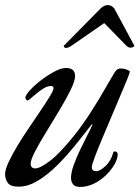

<svg xmlns="http://www.w3.org/2000/svg" viewBox="-26 -722 550 757"><path d="M254 -20Q254 -42 264.5 -71Q275 -100 289.5 -130.5Q304 -161 318 -188Q332 -215 339 -232H336Q319 -211 295 -180Q271 -149 242 -115.5Q213 -82 180.5 -52.5Q148 -23 114.5 -4.5Q81 14 48 14Q14 14 4 -2Q-6 -18 -6 -34Q-6 -53 8 -83Q22 -113 43.5 -148.5Q65 -184 89.5 -220Q114 -256 135.5 -288Q157 -320 171 -343Q185 -366 185 -374Q185 -383 175 -383Q161 -383 145 -373Q129 -363 114 -350Q99 -337 88 -328Q84 -326 83 -326Q79 -326 76.5 -330Q74 -334 74 -338Q75 -347 92 -366Q109 -385 135 -405Q161 -425 188 -439.5Q215 -454 234 -454Q270 -454 270 -422Q270 -403 252.5 -367.5Q235 -332 209 -288.5Q183 -245 156.5 -202Q130 -159 112.5 -125.5Q95 -92 95 -77Q95 -58 113 -58Q132 -58 171.5 -88Q211 -118 269.5 -191.5Q328 -265 402 -396Q414 -416 424.5 -434Q435 -452 448 -452Q461 -452 470 -449Q479 -446 486 -441Q486 -435 474.5 -407Q463 -379 446 -339Q429 -299 410 -254Q391 -209 374 -168.5Q357 -128 346.5 -99.5Q336 -71 336 -63Q336 -47 354 -47Q368 -47 390 -67.5Q412 -88 421 -122Q421 -122 422.5 -123.5Q424 -125 427 -125Q432 -125 435 -121.5Q438 -118 438 -114Q438 -96 425.5 -74Q413 -52 392 -31.5Q371 -11 344.5 2Q318 15 290 15Q269 15 261.5 4Q254 -7 254 -20ZM385 -631 255 -541Q249 -537 243.5 -535Q238 -533 234 -533Q227 -533 225 -541L370 -688Q384 -702 399 -702Q414 -702 425 -688L504 -541Q504 -541 500 -537.5Q496 -534 489 -534Q485 -534 481.5 -535.5Q478 -537 473 -541Z"/></svg>

Font: Sedan
Style: Italic
Weight: 400
Italic angle: -13.8°
Designer: Sebastian Salazar
Foundry: Sebastian Salazar
Version: Version 1.100; ttfautohint (v1.8.4.7-5d5b)